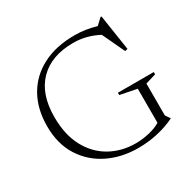

<svg xmlns="http://www.w3.org/2000/svg" viewBox="-156 -853 1025 1022"><g transform="rotate(-30 356.5 -342.5)"><path d="M620.5 -70 640 -41.5V-40.5Q594 -17.5 535.5 -3.8Q477 10 412.5 10Q311.5 10 229 -30.2Q146.5 -70.5 97.8 -147.2Q49 -224 49 -333Q49 -438.5 93.2 -516.5Q137.5 -594.5 220 -637.2Q302.5 -680 417 -680Q451 -680 482.5 -675.2Q514 -670.5 549.5 -660.5L586 -695H592L625.5 -476L609 -472.5L544.5 -609.5Q470 -648.5 391 -648.5Q256 -648.5 181.5 -572.8Q107 -497 107 -356.5Q107 -247 147.5 -171.8Q188 -96.5 257.5 -57.5Q327 -18.5 413.5 -18.5Q454 -18.5 497 -28.5Q540 -38.5 567 -56V-265L464.5 -285.5V-299.5H685V-285.5L620.5 -266Z"/></g></svg>

Font: Newsreader Text Light
Style: Regular
Weight: 300
Designer: Hugues Gentile
Foundry: Production Type
Version: Version 1.001